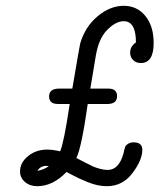

<svg xmlns="http://www.w3.org/2000/svg" viewBox="-20 -637 565 661"><path d="M49 -47Q49 -77 76.5 -99.5Q104 -122 143 -122Q161 -122 187 -116Q200 -145 220 -279H180Q149 -279 149 -305Q149 -332 184 -332H229Q254 -479 256 -487Q273 -545 316 -581Q359 -617 406 -617Q452 -617 480.5 -582Q509 -547 509 -489Q509 -420 465 -420Q448 -420 438 -430.5Q428 -441 428 -456Q428 -477 448 -491Q448 -564 406 -564Q379 -564 349.5 -534.5Q320 -505 310 -446L291 -332H353Q383 -332 383 -306Q383 -280 352 -279H282Q261 -130 243 -93Q251 -89 271 -78.5Q291 -68 300 -64Q309 -60 323.5 -56Q338 -52 351 -52Q389 -52 405 -108Q405 -110 408 -121.5Q411 -133 413 -135.5Q415 -138 422 -142.5Q429 -147 440 -147Q470 -147 470 -121Q470 -86 436 -41Q402 4 348 4Q332 4 315.5 0.5Q299 -3 282 -10Q265 -17 254 -22Q243 -27 227 -35.5Q211 -44 209 -45Q162 4 108 4Q83 4 66 -10.5Q49 -25 49 -47ZM109 -49Q130 -52 148 -65Q146 -65 144 -65.5Q142 -66 140 -66Q119 -66 109 -49Z"/></svg>

Font: CMU Typewriter Text
Style: LightOblique
Weight: 200
Italic angle: -9.46001°
Version: Version 0.7.0